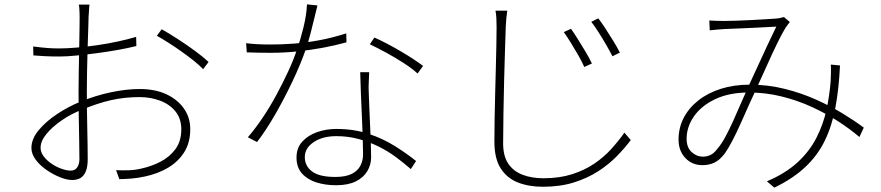

<svg xmlns="http://www.w3.org/2000/svg" viewBox="-20 -809 4040 880"><path d="M390 -788Q389 -780 388.5 -771.5Q388 -763 387.5 -753.5Q387 -744 386 -733Q386 -717 384.5 -677.5Q383 -638 381.5 -586.5Q380 -535 379 -483Q378 -431 378 -388Q378 -351 378.5 -307.5Q379 -264 380 -221Q381 -178 381.5 -141Q382 -104 382 -79Q382 -45 373.5 -24Q365 -3 349.5 6.5Q334 16 311 16Q287 16 255.5 3.5Q224 -9 194 -29.5Q164 -50 144 -76.5Q124 -103 124 -131Q124 -172 157 -212Q190 -252 242 -286.5Q294 -321 349 -343Q417 -371 488 -386Q559 -401 620 -401Q691 -401 742.5 -377Q794 -353 823 -311.5Q852 -270 852 -217Q852 -156 825 -112.5Q798 -69 751.5 -41Q705 -13 644 0Q612 7 581 9.5Q550 12 527 12L512 -29Q536 -28 566 -28.5Q596 -29 626 -36Q673 -46 715 -67.5Q757 -89 784 -125.5Q811 -162 811 -216Q811 -265 784.5 -298Q758 -331 714 -347.5Q670 -364 620 -364Q551 -364 489 -350Q427 -336 358 -307Q307 -288 263 -257.5Q219 -227 192.5 -194.5Q166 -162 166 -132Q166 -111 180.5 -92Q195 -73 216.5 -58.5Q238 -44 262 -35.5Q286 -27 304 -27Q324 -27 334 -42Q344 -57 344 -80Q344 -112 343 -164Q342 -216 341 -275Q340 -334 340 -385Q340 -429 341 -482.5Q342 -536 343 -588Q344 -640 344.5 -679Q345 -718 345 -731Q345 -741 344.5 -751Q344 -761 343.5 -771Q343 -781 341 -788ZM721 -675Q755 -656 796.5 -629Q838 -602 876 -574Q914 -546 936 -525L911 -492Q893 -511 866.5 -532Q840 -553 811 -573.5Q782 -594 753 -612.5Q724 -631 699 -645ZM132 -596Q171 -591 197 -589Q223 -587 251 -587Q287 -587 332.5 -591Q378 -595 426.5 -602Q475 -609 521 -619Q567 -629 604 -640L605 -598Q569 -589 522 -580.5Q475 -572 425.5 -565.5Q376 -559 331 -554.5Q286 -550 252 -550Q215 -550 186.5 -551.5Q158 -553 133 -555Z M1108 -611Q1132 -608 1159 -606.5Q1186 -605 1222 -605Q1271 -605 1325.5 -609Q1380 -613 1440.5 -624Q1501 -635 1567 -656L1568 -615Q1514 -600 1456.5 -589.5Q1399 -579 1339.5 -573Q1280 -567 1221 -567Q1196 -567 1166 -567.5Q1136 -568 1111 -569ZM1435 -784Q1429 -762 1421 -727Q1413 -692 1403 -654.5Q1393 -617 1383 -587Q1358 -515 1320.5 -436Q1283 -357 1241 -284Q1199 -211 1158 -158L1116 -180Q1149 -218 1182.5 -267.5Q1216 -317 1246 -372.5Q1276 -428 1301.5 -483Q1327 -538 1342 -585Q1357 -627 1371 -684Q1385 -741 1387 -789ZM1672 -478Q1671 -448 1670 -428.5Q1669 -409 1670 -387Q1671 -360 1672.5 -321.5Q1674 -283 1676 -240Q1678 -197 1679.5 -157Q1681 -117 1681 -88Q1681 -54 1663.5 -24.5Q1646 5 1610.5 22.5Q1575 40 1520 40Q1471 40 1430 27Q1389 14 1364 -14Q1339 -42 1339 -87Q1339 -131 1365.5 -160Q1392 -189 1433.5 -203.5Q1475 -218 1521 -218Q1603 -218 1670 -195.5Q1737 -173 1791.5 -138.5Q1846 -104 1887 -71L1863 -34Q1832 -61 1796 -88Q1760 -115 1717 -136.5Q1674 -158 1625 -171.5Q1576 -185 1522 -185Q1458 -185 1417.5 -157.5Q1377 -130 1377 -89Q1377 -48 1410.5 -23Q1444 2 1517 2Q1564 2 1592 -12Q1620 -26 1632 -50Q1644 -74 1644 -100Q1644 -134 1642.5 -180.5Q1641 -227 1638.5 -279Q1636 -331 1634 -383Q1632 -435 1631 -478ZM1894 -472Q1869 -495 1829.5 -520.5Q1790 -546 1748.5 -568.5Q1707 -591 1675 -606L1696 -637Q1723 -625 1754.5 -608.5Q1786 -592 1817.5 -573.5Q1849 -555 1875.5 -537.5Q1902 -520 1919 -507Z M2597 -677Q2608 -662 2626 -633.5Q2644 -605 2662.5 -574Q2681 -543 2693 -518L2658 -502Q2648 -525 2631.5 -554Q2615 -583 2597 -612Q2579 -641 2564 -662ZM2722 -725Q2734 -710 2752.5 -682Q2771 -654 2790 -623Q2809 -592 2821 -568L2787 -551Q2776 -573 2759 -602.5Q2742 -632 2723.5 -661Q2705 -690 2690 -709ZM2305 -760Q2302 -741 2300.5 -723.5Q2299 -706 2298 -685Q2297 -642 2294.5 -577Q2292 -512 2290.5 -438Q2289 -364 2287.5 -289.5Q2286 -215 2286 -152Q2286 -94 2309.5 -59Q2333 -24 2375 -8Q2417 8 2471 8Q2544 8 2602 -10.5Q2660 -29 2704 -59Q2748 -89 2781.5 -126Q2815 -163 2842 -201L2871 -167Q2845 -132 2808 -94Q2771 -56 2722.5 -24.5Q2674 7 2611 27Q2548 47 2468 47Q2404 47 2354 27.5Q2304 8 2275 -37Q2246 -82 2246 -160Q2246 -208 2247 -264.5Q2248 -321 2249.5 -379.5Q2251 -438 2252.5 -494.5Q2254 -551 2255 -600.5Q2256 -650 2256 -685Q2256 -707 2255 -726Q2254 -745 2251 -760Z M3231 -715Q3249 -714 3267 -713.5Q3285 -713 3300 -713Q3318 -713 3351.5 -714Q3385 -715 3422.5 -717Q3460 -719 3492 -721Q3524 -723 3538 -724Q3549 -725 3557.5 -727Q3566 -729 3573 -731L3600 -708Q3596 -703 3591 -696.5Q3586 -690 3580 -681Q3565 -657 3542.5 -611Q3520 -565 3495.5 -510Q3471 -455 3447 -403Q3432 -371 3413.5 -330Q3395 -289 3376 -246Q3357 -203 3338 -166.5Q3319 -130 3303 -107Q3279 -75 3254 -63.5Q3229 -52 3200 -52Q3152 -52 3121 -85Q3090 -118 3090 -169Q3090 -223 3113.5 -268.5Q3137 -314 3180.5 -348.5Q3224 -383 3284 -402Q3344 -421 3417 -421Q3499 -421 3575.5 -402Q3652 -383 3719 -353Q3786 -323 3842 -289Q3898 -255 3939 -224L3919 -181Q3877 -217 3821.5 -253Q3766 -289 3700.5 -319Q3635 -349 3562 -367Q3489 -385 3412 -385Q3322 -385 3258 -354.5Q3194 -324 3160.5 -275.5Q3127 -227 3127 -173Q3127 -133 3150 -112Q3173 -91 3201 -91Q3220 -91 3236 -98.5Q3252 -106 3268 -127Q3287 -149 3305 -182.5Q3323 -216 3341 -256Q3359 -296 3376 -335.5Q3393 -375 3408 -408Q3430 -455 3452.5 -504.5Q3475 -554 3497 -601Q3519 -648 3538 -687Q3523 -686 3491 -684.5Q3459 -683 3422 -681Q3385 -679 3352 -678Q3319 -677 3302 -676Q3285 -675 3268 -673.5Q3251 -672 3233 -670ZM3830 -509Q3825 -402 3809 -316.5Q3793 -231 3760 -163.5Q3727 -96 3670.5 -43Q3614 10 3529 51L3495 22Q3580 -14 3635 -64.5Q3690 -115 3721.5 -176.5Q3753 -238 3767.5 -304Q3782 -370 3787 -435Q3788 -452 3788.5 -473Q3789 -494 3788 -513Z"/></svg>

Font: Noto Sans JP ExtraLight
Style: Regular
Weight: 250
Designer: Ryoko NISHIZUKA  (kana, bopomofo & ideographs); Paul D. Hunt (Latin, Greek & Cyrillic); Sandoll Communications , Soo-you
Foundry: Adobe
Version: Version 2.004-H2;hotconv 1.0.118;makeotfexe 2.5.65603